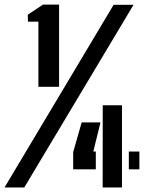

<svg xmlns="http://www.w3.org/2000/svg" viewBox="-101 -821 651 841"><path d="M67.2 -440.7V-726H21.6L20.6 -756.6L87.2 -800.7H157.8V-440.7ZM-81.1 0 396.7 -800H484L5.4 0ZM219.5 -79.2V-154.4L256.7 -285H339.2L307.7 -157.2H318.7V-79.2ZM348.7 0 349 -360H433.3V0ZM463.3 -79.2V-157.2H509.5V-79.2Z"/></svg>

Font: Big Shoulders Stencil Display SC Thin
Style: Regular
Weight: 100
Designer: Patric King
Foundry: XO Type Co
Version: Version 2.001